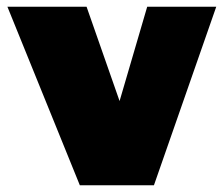

<svg xmlns="http://www.w3.org/2000/svg" viewBox="-20 -550 664 570"><path d="M217 0 2 -530H237L335 -250L417 -530H622L437 0Z"/></svg>

Font: Golos Text Black
Style: Regular
Weight: 900
Designer: A.Korolkova, Vitaly Kuzmin
Foundry: ParaType Ltd
Version: Version 2.004